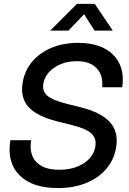

<svg xmlns="http://www.w3.org/2000/svg" viewBox="-20 -961 667 993"><path d="M279.3 11.7Q147 11.7 80.8 -54.7Q14.6 -121.1 33.7 -235.8H141.1Q129.4 -164.1 167.5 -123.5Q205.6 -83 285.2 -83Q360.8 -83 412.4 -116Q463.9 -148.9 473.1 -203.6Q480 -244.1 453.6 -269.8Q427.2 -295.4 354.5 -313.5L277.3 -333Q171.4 -359.4 127.7 -407.5Q84 -455.6 97.2 -533.7Q107.4 -595.7 146.5 -642.1Q185.5 -688.5 246.6 -713.9Q307.6 -739.3 384.3 -739.3Q503.9 -739.3 565.4 -677.7Q627 -616.2 612.3 -509.8H508.3Q514.2 -572.8 479.5 -608.6Q444.8 -644.5 377 -644.5Q310.1 -644.5 261.2 -611.6Q212.4 -578.6 204.1 -527.8Q197.8 -489.7 224.4 -466.3Q251 -442.9 322.8 -424.8L398.4 -405.8Q503.4 -379.4 548.6 -329.1Q593.8 -278.8 580.6 -198.2Q569.8 -134.3 529.3 -87.2Q488.8 -40 424.8 -14.2Q360.8 11.7 279.3 11.7ZM333.5 -802.7H240.2V-803.2L377.9 -940.9H470.2L563 -803.2V-802.7H469.2L415 -887.2Z"/></svg>

Font: Inter Display Medium
Style: Italic
Weight: 500
Italic angle: -9.39999°
Designer: Rasmus Andersson
Foundry: rsms
Version: Version 4.000;git-a52131595